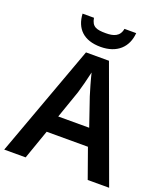

<svg xmlns="http://www.w3.org/2000/svg" viewBox="-164 -1042 1000 1154"><g transform="rotate(20 336.0 -464.5)"><path d="M506 -929H431C422 -877 382 -866 334 -866C275 -866 245 -874 236 -929H163C168 -836 223 -778 332 -778C438 -778 499 -838 506 -929ZM534 0H671L409 -717H262L0 0H137L203 -188H467ZM374 -476 435 -298H237L299 -476C309 -508 325 -570 335 -615C343 -580 366 -500 374 -476Z"/></g></svg>

Font: Noto Sans Khmer UI SemiBold
Style: Regular
Weight: 600
Designer: Danh Hong and the Monotype Design Team
Foundry: Monotype Imaging Inc.
Version: Version 2.002